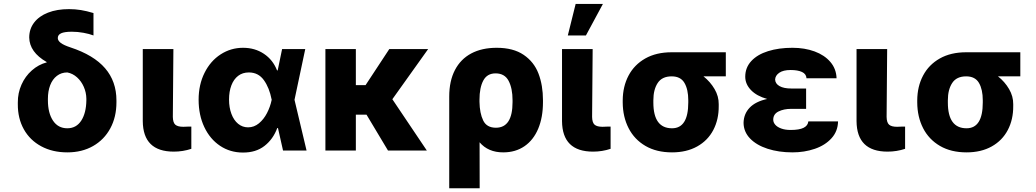

<svg xmlns="http://www.w3.org/2000/svg" viewBox="-20 -787 5416 1004"><path d="M340.8 -739.3Q373 -739.3 403.1 -734.4Q433.1 -729.5 468.8 -718.8V-601.6Q447.3 -609.9 416.7 -615.5Q386.2 -621.1 355.5 -621.1Q317.4 -621.1 299.8 -613Q282.2 -605 282.2 -587.9Q282.2 -574.7 297.6 -562.7Q313 -550.8 348.6 -539.1Q470.2 -499 529.5 -430.2Q588.9 -361.3 588.9 -261.7V-252Q588.9 -175.3 556.9 -116Q524.9 -56.6 466.8 -23.4Q408.7 9.8 332 9.8Q254.4 9.8 195.6 -22Q136.7 -53.7 104.7 -110.8Q72.8 -168 73.2 -242.2V-251Q72.8 -300.3 92.3 -344.2Q111.8 -388.2 146.7 -418.9Q181.6 -449.7 224.6 -460.9L223.6 -462.9Q134.3 -514.2 132.8 -590.8Q132.8 -635.3 158.4 -668.9Q184.1 -702.6 231 -720.9Q277.8 -739.3 340.8 -739.3ZM332 -116.2Q378.9 -116.2 404.8 -156Q430.7 -195.8 431.6 -262.7V-270.5Q431.2 -303.2 418.2 -332.8Q405.3 -362.3 382.8 -382.6Q360.4 -402.8 332 -408.2Q300.8 -408.2 277.6 -390.4Q254.4 -372.6 242.4 -341.3Q230.5 -310.1 230.5 -270.5V-262.7Q230.5 -196.3 257.1 -156.2Q283.7 -116.2 332 -116.2Z M886.7 -530.3 883.8 -175.8Q884.3 -146 896.7 -135Q909.2 -124 938.5 -124Q958 -124 964.8 -125H980.5V-8.8Q936.5 5.9 888.7 5.9Q728 5.9 726.6 -153.3V-530.3Z M1018.6 -265.6Q1018.6 -344.2 1049.6 -406.2Q1080.6 -468.3 1133.8 -502.7Q1187 -537.1 1251 -537.1Q1313 -537.1 1360.1 -505.6Q1407.2 -474.1 1428.7 -418.9H1432.1L1455.1 -530.3H1576.2L1520 -265.1L1583 0H1460L1433.6 -117.2H1429.7Q1408.2 -59.1 1363 -23.9Q1317.9 11.2 1250 10.7Q1183.6 10.7 1130.9 -24.4Q1078.1 -59.6 1048.3 -122.6Q1018.6 -185.5 1018.6 -265.6ZM1277.3 -121.1Q1308.6 -121.1 1334 -142.1Q1359.4 -163.1 1376.2 -195.8Q1393.1 -228.5 1400.4 -263.7L1400.9 -265.1L1400.4 -266.6Q1388.7 -327.6 1359.9 -367.9Q1331.1 -408.2 1281.2 -408.2Q1248.5 -408.2 1225.3 -390.4Q1202.1 -372.6 1189.9 -340.6Q1177.7 -308.6 1177.7 -266.6Q1177.7 -224.6 1190.2 -191.4Q1202.6 -158.2 1225.3 -139.6Q1248 -121.1 1277.3 -121.1Z M1840.8 -341.8H1891.6L2015.6 -530.3H2218.8L2031.7 -268.1L2211.9 0H2008.8L1896.5 -187.5H1840.8V0H1681.6V-530.3H1840.8Z M2577.1 -537.1Q2664.1 -537.1 2718.3 -500.2Q2772.5 -463.4 2795.9 -402.1Q2819.3 -340.8 2819.3 -262.7V-252.9Q2819.3 -173.3 2794.4 -114Q2769.5 -54.7 2722.7 -22.5Q2675.8 9.8 2611.3 9.8Q2532.7 9.8 2487.8 -43L2488.3 197.3H2329.1V-282.2Q2329.1 -363.3 2358.9 -420.7Q2388.7 -478 2444.3 -507.6Q2500 -537.1 2577.1 -537.1ZM2573.2 -119.1Q2660.2 -119.1 2660.2 -252.9V-262.7Q2660.2 -325.2 2639.6 -364.3Q2619.1 -403.3 2571.3 -403.3Q2527.3 -403.3 2507.3 -366Q2487.3 -328.6 2487.3 -265.6V-254.4Q2488.3 -195.3 2506.6 -157.2Q2524.9 -119.1 2573.2 -119.1Z M3079.1 -530.3 3076.2 -175.8Q3076.7 -146 3089.1 -135Q3101.6 -124 3130.9 -124Q3150.4 -124 3157.2 -125H3172.9V-8.8Q3128.9 5.9 3081.1 5.9Q2920.4 5.9 2918.9 -153.3V-530.3ZM2990.2 -766.6H3132.8L3043.9 -601.6H2949.2Z M3492.2 -513.7H3775.4V-387.7H3658.7Q3694.3 -359.4 3716.6 -321.3Q3738.8 -283.2 3738.3 -242.2V-232.4Q3738.8 -162.1 3710 -107.2Q3681.2 -52.2 3625.7 -21.2Q3570.3 9.8 3494.1 9.8Q3413.1 9.8 3355.2 -23.9Q3297.4 -57.6 3267.1 -116.7Q3236.8 -175.8 3236.3 -251V-262.7Q3236.8 -335 3266.8 -391.8Q3296.9 -448.7 3354.2 -481.2Q3411.6 -513.7 3492.2 -513.7ZM3494.1 -116.2Q3579.1 -116.2 3579.1 -251V-262.7Q3579.1 -319.3 3559.1 -353.5Q3539.1 -387.7 3492.2 -387.7Q3441.9 -387.7 3419.2 -353Q3396.5 -318.4 3396.5 -262.7V-251Q3396.5 -116.2 3494.1 -116.2Z M3991.7 -269.5Q3937 -284.7 3907 -315.9Q3877 -347.2 3877 -385.7Q3877 -433.6 3908.7 -467.8Q3940.4 -502 3996.3 -519.5Q4052.2 -537.1 4124 -537.1Q4187.5 -537.1 4239.5 -518.1Q4291.5 -499 4322.3 -462.9Q4353 -426.8 4354.5 -377.9H4197.3Q4195.8 -400.4 4173.8 -410.6Q4151.9 -420.9 4114.3 -420.9Q4075.7 -420.9 4054.9 -406.5Q4034.2 -392.1 4033.2 -371.1Q4034.2 -349.1 4056.4 -336.7Q4078.6 -324.2 4117.2 -324.2H4195.3V-217.8H4117.2Q4078.6 -217.8 4051 -204.1Q4023.4 -190.4 4023.4 -161.1Q4023.4 -147 4033.9 -134.8Q4044.4 -122.6 4065.2 -115Q4085.9 -107.4 4114.3 -107.4Q4159.7 -107.4 4182.1 -118.7Q4204.6 -129.9 4207 -152.3H4362.3Q4361.3 -100.6 4328.1 -64Q4294.9 -27.3 4240.7 -8.8Q4186.5 9.8 4124 9.8Q4052.2 9.8 3994.1 -9Q3936 -27.8 3902.3 -62.7Q3868.7 -97.7 3868.2 -144.5Q3869.1 -191.4 3900.1 -223.9Q3931.2 -256.3 3991.7 -269.5Z M4619.1 -530.3 4616.2 -175.8Q4616.7 -146 4629.2 -135Q4641.6 -124 4670.9 -124Q4690.4 -124 4697.3 -125H4712.9V-8.8Q4668.9 5.9 4621.1 5.9Q4460.4 5.9 4459 -153.3V-530.3Z M5032.2 -513.7H5315.4V-387.7H5198.7Q5234.4 -359.4 5256.6 -321.3Q5278.8 -283.2 5278.3 -242.2V-232.4Q5278.8 -162.1 5250 -107.2Q5221.2 -52.2 5165.8 -21.2Q5110.4 9.8 5034.2 9.8Q4953.1 9.8 4895.3 -23.9Q4837.4 -57.6 4807.1 -116.7Q4776.9 -175.8 4776.4 -251V-262.7Q4776.9 -335 4806.9 -391.8Q4836.9 -448.7 4894.3 -481.2Q4951.7 -513.7 5032.2 -513.7ZM5034.2 -116.2Q5119.1 -116.2 5119.1 -251V-262.7Q5119.1 -319.3 5099.1 -353.5Q5079.1 -387.7 5032.2 -387.7Q4981.9 -387.7 4959.2 -353Q4936.5 -318.4 4936.5 -262.7V-251Q4936.5 -116.2 5034.2 -116.2Z"/></svg>

Font: Pretendard Std ExtraBold
Style: Regular
Weight: 800
Designer: Base glyphs from Inter by Rasmus Andersson; Hangeul glyphs from Noto Sans CJK(Source Han Sans) by Jang Soo-young and Kan
Foundry: Kil Hyung-jin
Version: Version 1.309